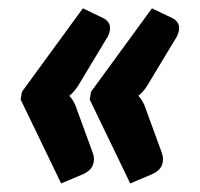

<svg xmlns="http://www.w3.org/2000/svg" viewBox="-20 -501 478 460"><path d="M166.5 -294.5Q156.5 -279.5 146 -271.5Q154 -263.5 160.5 -249L200.5 -139.5Q208 -122 203 -107Q198 -92 178.5 -83.5L126.5 -61.5L29.5 -262.5L32.5 -281L178.5 -481L224.5 -459Q242.5 -451 243.5 -436Q244.5 -421 232.5 -404ZM332 -294.5Q322 -279.5 311.5 -271.5Q319.5 -263.5 326 -249L366 -139.5Q373.5 -122 368.5 -107Q363.5 -92 344 -83.5L292 -61.5L195 -262.5L198 -281L344 -481L390 -459Q408 -451 409 -436Q410 -421 398 -404Z"/></svg>

Font: Lato ExtraBold
Style: Italic
Weight: 800
Italic angle: -7°
Designer: Lukasz Dziedzic with Adam Twardoch and Botio Nikoltchev
Foundry: tyPoland Lukasz Dziedzic
Version: Version 2.015; 2015-08-06; http://www.latofonts.com/